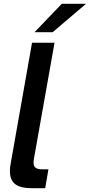

<svg xmlns="http://www.w3.org/2000/svg" viewBox="-20 -987 471 1007"><path d="M143 0Q88 0 60 -21Q32 -42 32 -90Q32 -109 36 -129L148 -763H266L159 -160Q156 -145 156 -134Q156 -115 167 -107Q178 -99 201 -99H234L217 0ZM256 -818H161L304 -967H431Z"/></svg>

Font: Open Sauce One SemiBold Italic
Style: Regular
Weight: 600
Italic angle: -10°
Designer: Alfredo Marco Pradil
Foundry: Creative Sauce Fz LLC
Version: Version 1.477